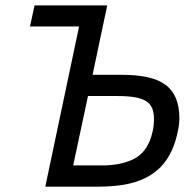

<svg xmlns="http://www.w3.org/2000/svg" viewBox="-20 -696 726 716"><path d="M108.9 -675.8H379.9L325.2 -417H434.1Q489.3 -417 529.8 -408.2Q570.3 -399.4 596.7 -380.1Q623 -360.8 636 -329.6Q648.9 -298.3 648.9 -253.9Q648.9 -244.1 647.2 -230.5Q645.5 -216.8 642.1 -201.2Q638.7 -185.5 633.5 -168.7Q628.4 -151.9 621.1 -136.2Q604.5 -99.1 579.1 -73.2Q553.7 -47.4 519.5 -31Q485.4 -14.6 442.6 -7.3Q399.9 0 349.1 0H148.9L274.9 -597.2H91.8ZM538.1 -169.9Q545.4 -188 549.8 -208.5Q554.2 -229 554.2 -251Q554.2 -275.9 547.4 -292.5Q540.5 -309.1 524.4 -319.1Q508.3 -329.1 481.9 -333.5Q455.6 -337.9 417 -337.9H308.1L252.9 -79.1H360.8Q426.3 -79.1 472.2 -99.9Q518.1 -120.6 538.1 -169.9Z"/></svg>

Font: Lorenzo Sans
Style: Italic
Weight: 400
Italic angle: -12°
Foundry: Intel Corporation
Version: Version 1.00; ttfautohint (v1.5)